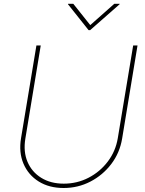

<svg xmlns="http://www.w3.org/2000/svg" viewBox="-20 -963 749 994"><path d="M309.6 10.3Q234.4 10.3 180.4 -23.4Q126.5 -57.1 101.6 -115.5Q76.7 -173.8 88.9 -247.6L168.5 -727.5H190.9L111.3 -245.6Q100.1 -178.2 122.3 -125.5Q144.5 -72.8 193.4 -42.5Q242.2 -12.2 310.1 -12.2Q379.4 -12.2 438.7 -43Q498 -73.7 538.3 -127Q578.6 -180.2 589.8 -247.6L669.4 -727.5H691.9L612.3 -245.6Q600.1 -171.9 556.2 -114Q512.2 -56.2 448 -22.9Q383.8 10.3 309.6 10.3ZM359.4 -943.4 447.3 -833 571.8 -943.4H599.6L599.1 -940.9L446.8 -807.1H438.5L332 -940.9L332.5 -943.4Z"/></svg>

Font: Inter 17pt Thin
Style: Italic
Weight: 250
Italic angle: -9.3988°
Version: Version 4.001;git-66647c0bb